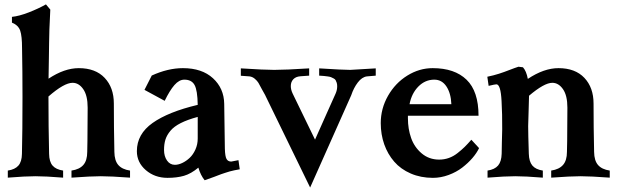

<svg xmlns="http://www.w3.org/2000/svg" viewBox="-20 -797 2777 863"><path d="M197.8 -361.3Q197.8 -227.5 200.7 -105.5Q201.2 -70.3 216.3 -52.7Q231.4 -35.2 263.7 -30.3V1.5Q184.6 -4.9 139.6 -4.9Q94.2 -4.9 15.1 1.5V-30.3Q47.4 -35.2 62.7 -52.7Q78.1 -70.3 78.6 -105.5Q81.1 -207 81.1 -361.3Q81.1 -477.1 79.1 -580.6Q79.1 -634.8 70.8 -659.2Q62.5 -683.6 33.7 -695.3V-721.2Q66.4 -724.6 109.1 -741.2Q151.9 -757.8 186.5 -777.3L206.1 -753.9Q200.7 -650.9 200.7 -604Q200.7 -586.4 199.7 -533Q198.7 -479.5 198.2 -443.4Q269.5 -490.7 334 -490.7Q409.2 -490.7 450.4 -447Q491.7 -403.3 491.7 -331.5Q491.7 -225.6 494.1 -114.3Q494.6 -75.2 511.7 -55.4Q528.8 -35.6 564.5 -30.3V1.5Q477.5 -4.9 433.1 -4.9Q389.2 -4.9 301.3 1.5V-30.3Q337.4 -35.6 354.7 -55.7Q372.1 -75.7 372.1 -114.3Q372.1 -130.9 373 -163.1V-162.6Q374 -259.3 374 -313Q374 -367.7 354.2 -396.2Q334.5 -424.8 306.2 -424.8Q268.1 -424.8 197.8 -363.3Z M868.7 -174.3V-271.5Q823.2 -259.3 792.7 -243.9Q762.2 -228.5 746.1 -209.2Q730 -189.9 723.6 -169.7Q717.3 -149.4 717.3 -123Q717.3 -94.7 730.7 -75.4Q744.1 -56.2 766.1 -56.2Q781.7 -56.2 799.3 -64.5Q816.9 -72.8 832.5 -87.4Q848.1 -102.1 858.4 -125Q868.7 -147.9 868.7 -174.3ZM802.2 -490.7Q887.7 -490.7 937.3 -445.3Q986.8 -399.9 987.8 -330.1L990.7 -128.9Q991.7 -93.8 998.3 -82.3Q1004.9 -70.8 1019.5 -70.8Q1022.9 -70.8 1051.8 -77.1L1057.6 -36.1Q1045.9 -34.2 1033.4 -31.5Q1021 -28.8 1012.2 -26.4Q1003.4 -23.9 991.7 -20Q980 -16.1 974.4 -14.2Q968.8 -12.2 957 -7.6Q945.3 -2.9 942.4 -2Q937 0 899.9 13.2Q881.8 -8.8 871.6 -43.5Q838.9 -16.1 806.9 -6.8Q774.9 2.4 732.9 2.4Q675.8 2.4 635.5 -32.2Q595.2 -66.9 595.2 -117.7Q595.2 -194.3 666 -244.4Q736.8 -294.4 868.7 -325.7Q867.7 -391.1 854.5 -415Q841.3 -439 808.6 -439Q785.2 -439 763.9 -414.6Q742.7 -390.1 720.2 -343.8L629.4 -393.1L662.1 -457.5Q734.9 -490.7 802.2 -490.7Z M1374 45.9 1172.4 -368.2 1172.9 -367.7Q1166.5 -377.9 1156.7 -396.7Q1147 -415.5 1141.6 -424.6Q1136.2 -433.6 1125.7 -442.6Q1115.2 -451.7 1102.1 -453.6Q1096.7 -454.1 1062.5 -456.5V-489.7Q1168.5 -482.9 1212.4 -482.9Q1262.7 -482.9 1369.6 -489.7V-457L1329.1 -454.1H1329.6Q1309.6 -452.6 1298.3 -440.7Q1287.1 -428.7 1287.1 -410.2Q1287.1 -394 1295.4 -376.5Q1312.5 -340.3 1344 -276.4Q1375.5 -212.4 1396 -169.4Q1413.6 -209 1446.5 -282.7Q1479.5 -356.4 1488.3 -376Q1495.6 -392.1 1495.6 -409.2Q1495.6 -418.5 1493.4 -425.3Q1491.2 -432.1 1488.5 -436.8Q1485.8 -441.4 1479 -444.8Q1472.2 -448.2 1467.8 -450.2Q1463.4 -452.1 1452.1 -453.6Q1440.9 -455.1 1435.1 -455.6Q1429.2 -456.1 1414.6 -457V-489.7Q1521.5 -482.9 1554.2 -482.9Q1562 -482.9 1668.9 -489.7V-457L1628.9 -453.6Q1606.9 -450.7 1588.4 -426.5Q1569.8 -402.3 1558.6 -368.7Z M2130.9 -276.9H1813.5V-265.1Q1813.5 -217.8 1827.9 -176.8Q1842.3 -135.7 1875.2 -107.7Q1908.2 -79.6 1954.1 -79.6Q1976.6 -79.6 1997.3 -86.9Q2018.1 -94.2 2036.9 -109.1Q2055.7 -124 2068.6 -136.7Q2081.5 -149.4 2098.6 -168.9L2133.3 -131.3Q2123 -109.4 2103.5 -86.7Q2084 -64 2057.6 -43.7Q2031.2 -23.4 1996.3 -10.5Q1961.4 2.4 1925.8 2.4Q1871.1 2.4 1826.2 -17.1Q1781.2 -36.6 1752 -70.3Q1722.7 -104 1707 -148.4Q1691.4 -192.9 1691.4 -243.7Q1691.4 -309.1 1724.1 -366.5Q1756.8 -423.8 1810.8 -457.3Q1864.7 -490.7 1924.8 -490.7Q2023.4 -490.7 2077.1 -438.7Q2130.9 -386.7 2130.9 -276.9ZM1820.8 -328.6H2008.8Q2006.8 -377.9 1986.6 -408.4Q1966.3 -439 1932.1 -439Q1891.1 -439 1860.6 -408.2Q1830.1 -377.4 1820.8 -328.6Z M2310.5 -497.1 2330.6 -494.6Q2345.7 -478 2352.5 -442.4Q2424.8 -490.7 2490.2 -490.7Q2565.4 -490.7 2606.7 -447Q2647.9 -403.3 2647.9 -331.5Q2647.9 -225.6 2650.4 -114.3Q2650.9 -75.2 2668 -55.4Q2685.1 -35.6 2720.7 -30.3V1.5Q2633.8 -4.9 2589.4 -4.9Q2545.4 -4.9 2457.5 1.5V-30.3Q2493.2 -35.6 2510.7 -55.7Q2528.3 -75.7 2528.3 -114.3Q2528.3 -130.9 2529.3 -163.1V-162.6Q2530.3 -259.3 2530.3 -313Q2530.3 -367.7 2510.5 -396.2Q2490.7 -424.8 2462.4 -424.8Q2426.3 -424.8 2357.9 -366.7Q2357.4 -345.2 2356 -298.3Q2354.5 -251.5 2354 -230Q2354 -196.8 2356.9 -106Q2357.9 -70.8 2372.8 -53Q2387.7 -35.2 2419.9 -30.3V1.5Q2340.8 -4.9 2295.9 -4.9Q2250.5 -4.9 2171.4 1.5V-30.3Q2203.6 -35.2 2218.8 -53Q2233.9 -70.8 2234.9 -106Q2234.9 -115.2 2235.8 -156.7Q2236.8 -198.2 2237.3 -215.8Q2237.3 -258.3 2236.8 -281.5Q2236.3 -304.7 2234.4 -342.8Q2232.4 -380.9 2226.6 -399.4Q2220.7 -418 2211.4 -418Q2205.6 -418 2176.3 -411.1L2170.4 -452.1Q2199.2 -458 2222.7 -465.6Q2246.1 -473.1 2270.5 -482.7Q2294.9 -492.2 2310.5 -497.1Z"/></svg>

Font: Flanker
Style: Bold
Weight: 700
Designer: Flanker
Foundry: Flanker
Version: Version 2.021